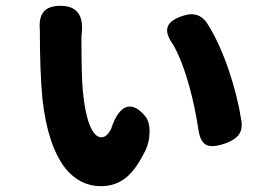

<svg xmlns="http://www.w3.org/2000/svg" viewBox="-20 -600 953 660"><path d="M327 40Q255 40 205 -21Q144 -99 126 -259Q117 -354 117 -494Q117 -495 117 -496Q113 -539 130 -559.5Q147 -580 188 -580Q271 -580 261 -486Q260 -481 260 -474Q260 -470 260 -459Q260 -331 265 -285Q272 -212 288 -171Q305 -128 329 -128Q347 -128 362 -157Q381 -216 410 -230Q441 -245 478 -202Q495 -182 494 -146Q494 -114 481 -85Q449 -19 414 10Q377 40 327 40ZM691 -101Q668 -111 662 -155Q650 -234 631 -302Q607 -390 575 -447Q548 -484 556.5 -508Q565 -532 610 -546Q661 -563 690 -523Q733 -457 767 -357Q797 -268 810 -183Q814 -154 800 -136Q788 -120 757 -108Q713 -92 691 -101Z"/></svg>

Font: GenSenRounded TW H
Style: Regular
Weight: 900
Version: Version 1.501;PS 1;hotconv 16.6.51;makeotf.lib2.5.65220